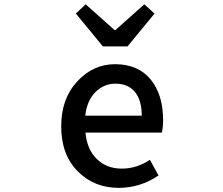

<svg xmlns="http://www.w3.org/2000/svg" viewBox="-20 -864 1040 896"><path d="M534.2 12.7Q418.9 12.7 342.3 -64.9Q265.6 -142.6 265.6 -274.4Q265.6 -403.3 340.3 -483.9Q415 -564.5 516.6 -564.5Q624 -564.5 682.6 -493.7Q741.2 -422.9 741.2 -302.7Q741.2 -270.5 735.4 -245.1H378.9Q385.7 -167 431.6 -122.1Q477.5 -77.1 548.8 -77.1Q617.2 -77.1 679.7 -118.2L719.7 -44.9Q633.8 12.7 534.2 12.7ZM377.9 -324.2H641.6Q641.6 -395.5 609.9 -434.6Q578.1 -473.6 518.6 -473.6Q464.8 -473.6 425.3 -434.1Q385.7 -394.5 377.9 -324.2ZM460 -647.5 334 -800.8 379.9 -843.8 514.6 -723.6H518.6L653.3 -843.8L701.2 -800.8L575.2 -647.5Z"/></svg>

Font: Gen Shin Gothic Monospace Medium
Style: Regular
Weight: 500
Designer: [Source Han Sans]
Ryoko NISHIZUKA  (kana & ideographs); Paul D. Hunt (Latin, Greek & Cyrillic); Wenlong ZHANG  (bopomofo
Version: Version 1.002.20150607